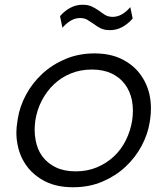

<svg xmlns="http://www.w3.org/2000/svg" viewBox="-20 -772 709 809"><path d="M288 17Q220 17 172 -7Q124 -31 94.5 -70Q65 -109 55 -158Q49 -185 49 -213Q49 -235 53 -258L55 -272Q63 -323 89.5 -372.5Q116 -422 158 -461Q200 -500 256 -523.5Q312 -547 378 -547Q444 -547 492 -523.5Q540 -500 569.5 -461Q599 -422 610 -373Q616 -344 616 -315Q616 -293 613 -272L611 -258Q603 -207 577 -158Q551 -109 509.5 -70Q468 -31 412 -7Q356 17 288 17ZM299 -50Q348 -50 388.5 -67Q429 -84 460 -113Q491 -142 510.5 -181.5Q530 -221 537 -265Q540 -286 540 -306Q540 -328 536 -349Q528 -388 506.5 -417Q485 -446 450 -462.5Q415 -479 367 -479Q319 -479 278.5 -462.5Q238 -446 207.5 -417Q177 -388 156.5 -349Q136 -310 129 -265Q126 -244 126 -225Q126 -203 130 -182Q137 -142 158.5 -113Q180 -84 215 -67Q250 -50 299 -50ZM443 -645Q419 -645 403.5 -653Q388 -661 375 -671Q362 -680 349 -688Q336 -696 317 -696Q279 -696 243 -655L233 -704Q252 -726 276 -739Q300 -752 328 -752Q352 -752 368 -744Q384 -736 397 -727Q410 -717 423 -709Q436 -701 455 -701Q475 -701 493.5 -711.5Q512 -722 529 -742L539 -694Q520 -672 496 -658.5Q472 -645 443 -645Z"/></svg>

Font: Sora Light
Style: Italic
Weight: 300
Designer: Jonathan Barnbrook, Juli√°n Moncada
Version: Version 1.000